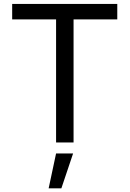

<svg xmlns="http://www.w3.org/2000/svg" viewBox="-20 -748 680 1008"><path d="M43.9 -646V-727.5H595.7V-646H366.2V0H274.4V-646ZM235.4 240.7 274.4 57.6H363.8L302.2 240.7Z"/></svg>

Font: Inter 17pt
Style: Regular
Weight: 400
Version: Version 4.001;git-66647c0bb